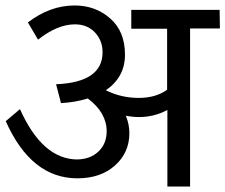

<svg xmlns="http://www.w3.org/2000/svg" viewBox="-20 -683 824 702"><path d="M783 -647 784 -579H675V-1H592V-281Q544 -255 488 -255Q465 -255 440 -260Q453 -229 453 -196Q453 -125 400.5 -78Q348 -31 263 -31Q94 -31 1 -240L53 -284Q135 -101 262 -100Q311 -101 340.5 -129.5Q370 -158 370 -203Q370 -271 301 -323Q257 -309 203 -306L185 -375Q355 -382 355 -492Q355 -535 327 -564.5Q299 -594 254 -594Q190 -594 119 -538L82 -601Q163 -663 253 -663Q329 -663 383 -615.5Q437 -568 437 -483Q437 -401 367 -353Q423 -325 487 -325Q550 -325 591 -355V-578H460V-647Z"/></svg>

Font: Martel Sans
Style: Regular
Weight: 400
Designer: Dan Reynolds and Mathieu Réguer
Foundry: Dan Reynolds and Mathieu Réguer
Version: Version 1.001;PS 001.001;hotconv 1.0.70;makeotf.lib2.5.58329